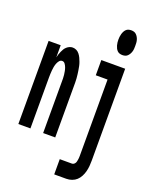

<svg xmlns="http://www.w3.org/2000/svg" viewBox="-175 -849 900 1150"><g transform="rotate(20 275.0 -274.5)"><path d="M13 0V-530H90V-453Q92 -463 95.5 -473Q99 -483 103 -492.5Q107 -502 112.5 -511Q118 -520 126 -527Q134 -534 143.5 -538Q153 -542 163 -542Q175 -542 186.5 -536.5Q198 -531 206.5 -520Q215 -509 220 -498Q225 -487 229.5 -475Q234 -463 236.5 -450.5Q239 -438 241 -425.5Q243 -413 244.5 -400.5Q246 -388 247 -375.5Q248 -363 248 -350.5Q248 -338 248 -325V0H171V-325Q171 -336 171 -347.5Q171 -359 169.5 -370.5Q168 -382 166 -393Q164 -404 160 -415Q156 -426 149 -435.5Q142 -445 131 -445Q120 -445 112.5 -435.5Q105 -426 101 -415Q97 -404 95 -393Q93 -382 92 -370.5Q91 -359 90.5 -347.5Q90 -336 90 -325V0ZM457 -601Q448 -601 439.5 -603.5Q431 -606 424.5 -612.5Q418 -619 414 -627Q410 -635 407.5 -644Q405 -653 404 -662Q403 -671 403 -680Q403 -689 404 -698Q405 -707 407.5 -716Q410 -725 414 -733Q418 -741 424.5 -747.5Q431 -754 439.5 -756.5Q448 -759 457 -759Q466 -759 474.5 -756.5Q483 -754 489.5 -747.5Q496 -741 500.5 -733Q505 -725 507.5 -716Q510 -707 510.5 -698Q511 -689 511 -680Q511 -671 510.5 -662Q510 -653 507.5 -644Q505 -635 500.5 -627Q496 -619 489.5 -612.5Q483 -606 474.5 -603.5Q466 -601 457 -601ZM318 210V113H395Q401 113 406 110Q411 107 414.5 102Q418 97 419.5 91Q421 85 422 79Q423 73 423.5 67Q424 61 424 55V-433H349V-530H501V55Q501 73 499.5 90.5Q498 108 493.5 125.5Q489 143 480.5 159Q472 175 459.5 186.5Q447 198 430 204Q413 210 395 210Z"/></g></svg>

Font: Lode
Style: Bold
Weight: 700
Monospace: yes
Designer: Belleve Invis
Foundry: Belleve Invis
Version: Version 29.2.0; ttfautohint (v1.8.3)